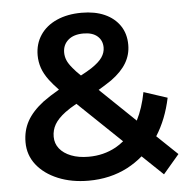

<svg xmlns="http://www.w3.org/2000/svg" viewBox="-52 -759 809 821"><g transform="rotate(-5 353.0 -348.5)"><path d="M619 11 530 -74Q500 -48 464 -29Q389 10 296 10Q223 10 165 -14Q107 -38 74 -80Q41 -122 41 -177Q41 -227 63 -267Q85 -307 133 -344Q163 -366 203 -389Q180 -413 164 -434Q143 -462 134 -488.5Q125 -515 125 -543Q125 -592 150 -629.5Q175 -667 221 -687.5Q267 -708 328 -708Q385 -708 426.5 -689.5Q468 -671 491.5 -636.5Q515 -602 515 -554Q515 -512 494 -476.5Q473 -441 429 -409Q404 -392 372 -373L523 -228Q549 -279 562 -347L663 -314Q644 -223 600 -154L688 -70ZM457 -145 272 -322Q243 -306 223 -291Q191 -267 177 -243Q163 -219 163 -190Q163 -161 180.5 -139Q198 -117 230 -104.5Q262 -92 305 -92Q369 -92 422 -121Q440 -131 457 -145ZM302 -441Q329 -455 349 -468Q382 -490 395.5 -510Q409 -530 409 -552Q409 -582 388 -600.5Q367 -619 328 -619Q286 -619 262.5 -598.5Q239 -578 239 -545Q239 -528 245.5 -512Q252 -496 269 -476Q281 -461 302 -441Z"/></g></svg>

Font: Montserrat Thin SemiBold
Style: Regular
Weight: 600
Version: Version 9.000